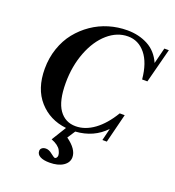

<svg xmlns="http://www.w3.org/2000/svg" viewBox="-161 -804 1066 1172"><g transform="rotate(20 372.0 -218.0)"><path d="M293.5 243.2Q253.9 243.2 232.2 231.4Q210.4 219.7 210.4 197.3Q210.4 185.1 220.2 177.5Q230 169.9 245.6 169.9Q265.6 169.9 286.6 187.5Q308.6 205.1 314.9 205.1Q319.8 205.1 325 199Q330.1 192.9 330.1 183.1Q330.1 177.7 328.1 170.7Q326.2 163.6 320.1 151.1Q314 138.7 297.9 126.2Q281.7 113.8 257.8 105L316.4 9.8Q207.5 -2.4 139.2 -79.6Q70.8 -156.7 70.8 -286.1Q70.8 -356.4 92.3 -419.2Q113.8 -481.9 151.4 -528.8Q189 -575.7 238.8 -609.9Q288.6 -644 346.7 -661.4Q404.8 -678.7 465.8 -678.7Q540.5 -678.7 599.9 -647.2Q659.2 -615.7 689 -547.9L714.8 -650.9H744.1L686 -427.2H651.9Q642.1 -532.7 596.2 -588.9Q550.3 -645 482.4 -645Q411.6 -645 351.6 -592.8Q291.5 -540.5 256.1 -449Q220.7 -357.4 220.7 -248Q220.7 -130.9 259.8 -75.4Q298.8 -20 367.2 -20Q428.7 -20 487.3 -62.7Q545.9 -105.5 594.2 -186H626.5L579.1 2.9H550.3L569.8 -76.2Q494.6 3.4 377 11.2L343.8 62Q414.6 112.8 414.6 164.6Q414.6 199.2 381.8 221.2Q349.1 243.2 293.5 243.2Z"/></g></svg>

Font: Elstob 14pt
Style: Bold Italic
Weight: 700
Italic angle: -20°
Designer: Peter S. Baker
Version: Version 1.015